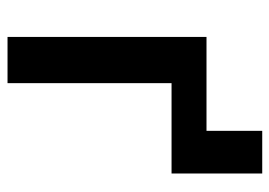

<svg xmlns="http://www.w3.org/2000/svg" viewBox="-126 -608 734 523"><g transform="rotate(90 241.5 -347.0)"><path d="M336.9 -693.8V-542H81.1V0H207V-446.8H453.1V-693.8Z"/></g></svg>

Font: Noto Reveo Sans
Style: Regular
Weight: 600
Designer: Monotype Design Team
Foundry: Monotype Imaging Inc.
Version: Version 2.007